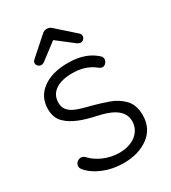

<svg xmlns="http://www.w3.org/2000/svg" viewBox="-214 -987 988 1111"><g transform="rotate(-30 280.0 -432.0)"><path d="M150 -714C157 -714 163 -716 168 -720L280 -805L390 -720C398 -715 405 -712 411 -712C428 -712 440 -726 440 -741C440 -750 436 -757 429 -763L312 -867C303 -876 293 -880 280 -880C267 -880 257 -876 248 -867L131 -763C124 -757 120 -750 120 -742C120 -727 135 -714 150 -714ZM280 16C346 16 401 0 446 -33C490 -66 512 -111 512 -170C512 -215 500 -251 476 -276C452 -301 423 -320 389 -332C355 -344 323 -354 294 -362C201 -386 125 -401 125 -475C125 -548 187 -584 280 -584C355 -584 400 -557 424 -538C433 -530 442 -526 451 -526C468 -526 483 -546 483 -562C483 -571 479 -580 470 -587C430 -623 374 -648 286 -648C215 -648 158 -632 117 -601C75 -570 54 -527 54 -474C54 -435 65 -405 88 -382C133 -336 208 -314 280 -298C351 -283 442 -254 442 -171C442 -100 381 -48 288 -48C211 -48 142 -83 106 -123C97 -132 88 -136 78 -136C59 -136 40 -120 40 -99C40 -92 43 -84 50 -75C93 -24 177 16 280 16Z"/></g></svg>

Font: Dongle Light
Style: Regular
Weight: 300
Designer: Yanghee Ryu
Foundry: Yanghee Ryu
Version: Version 2.000